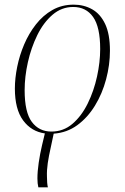

<svg xmlns="http://www.w3.org/2000/svg" viewBox="-20 -566 536 826"><path d="M145 240Q143 232 142 222.5Q141 213 141 202Q141 172 146.5 134Q152 96 161 58L173 8Q115 0 79.5 -48Q44 -96 44 -185Q44 -229 54 -278.5Q64 -328 84 -375Q104 -422 134.5 -461Q165 -500 205.5 -523Q246 -546 297 -546Q341 -546 376.5 -526Q412 -506 432.5 -462.5Q453 -419 453 -348Q453 -287 436.5 -225Q420 -163 388.5 -111.5Q357 -60 312.5 -27.5Q268 5 211 9L198 70Q190 105 185.5 135.5Q181 166 182 194Q182 223 186 240ZM201 0Q253 0 292 -33.5Q331 -67 357.5 -121Q384 -175 397.5 -237Q411 -299 411 -355Q411 -450 380.5 -493Q350 -536 295 -536Q245 -536 206 -502.5Q167 -469 140.5 -415Q114 -361 100 -298.5Q86 -236 86 -178Q86 -83 117 -41.5Q148 0 201 0Z"/></svg>

Font: Noto Serif Display SemiCondensed ExtraLight
Style: Italic
Weight: 200
Width: 4
Italic angle: -12°
Designer: Monotype Design Team
Foundry: Monotype Imaging Inc.
Version: Version 2.009